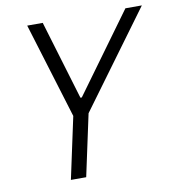

<svg xmlns="http://www.w3.org/2000/svg" viewBox="-78 -758 755 828"><g transform="rotate(-10 299.0 -344.0)"><path d="M166 0 224 -270 96 -688H164L268 -342H274L526 -688H598L291 -270L233 0Z"/></g></svg>

Font: Saira Semi Condensed Light
Style: Italic
Weight: 300
Width: 4
Italic angle: -12°
Designer: Hector Gatti with collaboration of the Omnibus-Type team
Foundry: Omnibus-Type
Version: Version 1.001; ttfautohint (v1.8)